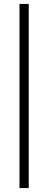

<svg xmlns="http://www.w3.org/2000/svg" viewBox="-20 -779 251 995"><path d="M81.1 -758.8H128.9V195.8H81.1Z"/></svg>

Font: Simonetta
Style: Regular
Weight: 400
Version: Version 1.004